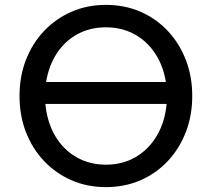

<svg xmlns="http://www.w3.org/2000/svg" viewBox="-20 -751 868 787"><path d="M414 16Q338 16 273.5 -12Q209 -40 161 -90.5Q113 -141 86.5 -209Q60 -277 60 -358Q60 -438 86.5 -506Q113 -574 161 -624.5Q209 -675 273.5 -703Q338 -731 414 -731Q491 -731 555.5 -703Q620 -675 667.5 -624.5Q715 -574 741.5 -506Q768 -438 768 -358Q768 -277 741.5 -209Q715 -141 667.5 -90.5Q620 -40 555.5 -12Q491 16 414 16ZM414 -639Q349 -639 297.5 -611Q246 -583 213 -532.5Q180 -482 169 -415H660Q649 -482 615.5 -532.5Q582 -583 530.5 -611Q479 -639 414 -639ZM414 -76Q483 -76 536.5 -107.5Q590 -139 623 -195Q656 -251 663 -325H166Q173 -251 205.5 -195Q238 -139 292 -107.5Q346 -76 414 -76Z"/></svg>

Font: Wix Madefor Text Medium
Style: Regular
Weight: 500
Designer: Dalton Maag Ltd
Foundry: Dalton Maag Ltd
Version: Version 3.100